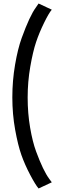

<svg xmlns="http://www.w3.org/2000/svg" viewBox="-20 -796 345 1090"><path d="M103 -580Q149 -707 184 -754L199 -776L274 -741Q258 -723 230.5 -667Q203 -611 185 -557.5Q167 -504 152 -418Q137 -332 137 -242.5Q137 -153 151 -71.5Q165 10 185 64Q225 173 260 220L274 239L199 274Q181 253 151 196Q121 139 101.5 84Q82 29 66 -59.5Q50 -148 50 -243Q50 -338 65.5 -428.5Q81 -519 103 -580Z"/></svg>

Font: Belgrano
Style: Regular
Weight: 400
Version: Version 1.002